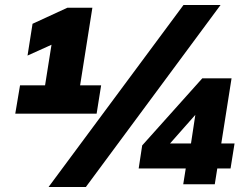

<svg xmlns="http://www.w3.org/2000/svg" viewBox="-20 -736 976 767"><path d="M41 -282 60 -395H160L190 -584H245L90 -514L110 -641L249 -705H349L300 -395H384L366 -282ZM323 11H174L713 -716H861ZM712 0 722 -63H534L548 -155L788 -423H905L864 -163H917L901 -63H848L838 0ZM743 -163 763 -295H776L647 -149V-163Z"/></svg>

Font: Mulish ExtraLight Black
Style: Italic
Weight: 900
Italic angle: -9°
Version: Version 3.603